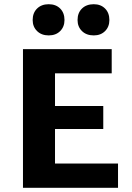

<svg xmlns="http://www.w3.org/2000/svg" viewBox="-20 -891 625 911"><path d="M540 0H89V-658H510V-543H241V-115H540ZM137 -279V-388H470V-279ZM211 -723Q177 -723 156 -743.5Q135 -764 135 -796Q135 -830 156 -850.5Q177 -871 211 -871Q245 -871 265.5 -850.5Q286 -830 286 -796Q286 -764 265.5 -743.5Q245 -723 211 -723ZM425 -723Q390 -723 369 -743.5Q348 -764 348 -796Q348 -830 369 -850.5Q390 -871 425 -871Q458 -871 478.5 -850.5Q499 -830 499 -796Q499 -764 478.5 -743.5Q458 -723 425 -723Z"/></svg>

Font: Ysabeau Office ExtraBold
Style: Regular
Weight: 800
Designer: Christian Thalmann (Catharsis Fonts)
Version: Version 2.001;gftools[0.9.30]; featfreeze: tnum,lnum,ss02